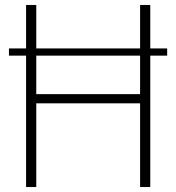

<svg xmlns="http://www.w3.org/2000/svg" viewBox="-20 -753 709 773"><path d="M16 -529V-558H653V-529ZM85 0V-733H126V-374H544V-733H585V0H544V-337H126V0Z"/></svg>

Font: Exo Thin ExtraLight
Style: Regular
Weight: 250
Version: Version 2.000